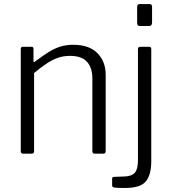

<svg xmlns="http://www.w3.org/2000/svg" viewBox="-20 -762 852 952"><path d="M95 0Q83 0 83 -12V-519Q83 -530 93 -530H136Q146 -530 146 -520V-461Q146 -456 148.5 -454.5Q151 -453 155 -458Q190 -484 219 -502.5Q248 -521 278 -530.5Q308 -540 343 -540Q422 -540 463 -498.5Q504 -457 504 -391V-13Q504 0 492 0H450Q444 0 441 -3Q438 -6 438 -12V-373Q438 -426 411.5 -455.5Q385 -485 327 -485Q295 -485 267.5 -475.5Q240 -466 212 -447.5Q184 -429 149 -400V-12Q149 0 136 0H95ZM730 38Q730 105 703 137.5Q676 170 601 170Q558 170 547 168Q536 166 536 158V124Q536 120 538 117.5Q540 115 544 115L598 113Q633 112 648.5 94.5Q664 77 664 33V-518Q664 -530 676 -530H720Q730 -530 730 -518V38ZM734 -651Q734 -633 719 -633H673Q660 -633 660 -649V-727Q660 -742 673 -742H721Q734 -742 734 -728Z"/></svg>

Font: Libre Franklin Light
Style: Regular
Weight: 300
Designer: Pablo Impallari, Rodrigo Fuenzalida, Nhung Nguyen
Foundry: Impallari Type
Version: Version 3.000